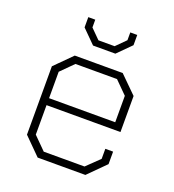

<svg xmlns="http://www.w3.org/2000/svg" viewBox="-126 -783 797 881"><g transform="rotate(20 272.0 -342.5)"><path d="M75 -82V-416L157 -498H391L474 -416V-240H113V-96L174 -35H373L435 -95V-144H473V-83L390 0H157ZM436 -274V-403L376 -463H173L113 -403V-274ZM155 -635V-685H189V-647L235 -601H314L360 -647V-685H394V-635L329 -570H220Z"/></g></svg>

Font: Chakra Petch ExtraLight
Style: Regular
Weight: 275
Designer: Katatrad Aksorn Co.,Ltd.
Foundry: Cadson Demak Co.,Ltd.
Version: Version 1.000; ttfautohint (v1.6)